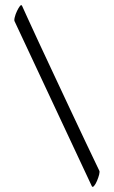

<svg xmlns="http://www.w3.org/2000/svg" viewBox="-20 -672 450 757"><path d="M342 62 38 -587Q35 -591 38 -603.5Q41 -616 47 -628.5Q53 -641 58.5 -648Q64 -655 67 -649Q72 -638 89.5 -599.5Q107 -561 133.5 -504Q160 -447 191.5 -380Q223 -313 255.5 -243.5Q288 -174 318 -111Q348 -48 371 0Q374 4 371 16Q368 28 362.5 41Q357 54 351 61Q345 68 342 62Z"/></svg>

Font: Kings
Style: Regular
Weight: 400
Designer: Robert E. Leuschke
Foundry: Robert E. Leuschke
Version: Version 1.010; ttfautohint (v1.8.3)